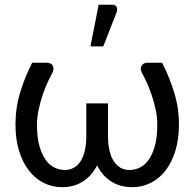

<svg xmlns="http://www.w3.org/2000/svg" viewBox="-20 -766 804 794"><path d="M650.5 -506.5Q680.5 -448 700.2 -384Q720 -320 720 -251Q720 -191 705.5 -143.2Q691 -95.5 665.2 -61.8Q639.5 -28 604 -10Q568.5 8 527 8Q500 8 477.8 1.5Q455.5 -5 437.5 -17Q419.5 -29 405.5 -45.5Q391.5 -62 381.5 -82Q371.5 -62 357.2 -45.5Q343 -29 325 -17Q307 -5 285 1.5Q263 8 237 8Q195.5 8 160 -10Q124.5 -28 98.8 -61.8Q73 -95.5 58.5 -143.2Q44 -191 44 -251Q44 -320 63.5 -384Q83 -448 113 -506.5H176.5Q181 -506.5 186.8 -504.2Q192.5 -502 196.2 -497.2Q200 -492.5 201 -485Q202 -477.5 197.5 -466.5Q188.5 -450.5 177.2 -426.2Q166 -402 156.2 -373Q146.5 -344 139.8 -312.5Q133 -281 133 -251Q133 -194.5 144.2 -158Q155.5 -121.5 172.2 -100.5Q189 -79.5 209.2 -71.2Q229.5 -63 247.5 -63Q270 -63 287 -73.2Q304 -83.5 315 -102Q326 -120.5 331.5 -146.5Q337 -172.5 337 -204V-338.5H426.5V-204Q426.5 -172.5 432 -146.5Q437.5 -120.5 448.8 -102Q460 -83.5 477 -73.2Q494 -63 516.5 -63Q534.5 -63 554.5 -71.2Q574.5 -79.5 591.2 -100.5Q608 -121.5 619.2 -158Q630.5 -194.5 630.5 -251Q630.5 -281 623.8 -312.5Q617 -344 607.2 -373Q597.5 -402 586.2 -426.2Q575 -450.5 566 -466.5Q561.5 -477.5 562.5 -485Q563.5 -492.5 567.5 -497.2Q571.5 -502 577.2 -504.2Q583 -506.5 587.5 -506.5ZM354 -574 388 -746.5H443.5Q457 -746.5 462 -737.8Q467 -729 462 -714.5L407 -574Z"/></svg>

Font: Lato 2
Style: Regular
Weight: 400
Designer: Lukasz Dziedzic with Adam Twardoch and Botio Nikoltchev
Foundry: tyPoland Lukasz Dziedzic
Version: Version 2.015; 2015-08-06; http://www.latofonts.com/